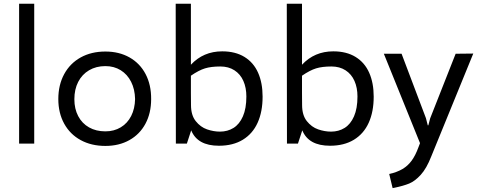

<svg xmlns="http://www.w3.org/2000/svg" viewBox="-20 -760 2528 1016"><path d="M81.1 -740.2H161.1V0H81.1Z M288.6 -235.8Q288.6 -310.5 319.6 -367.7Q350.6 -424.8 407 -456.1Q463.4 -487.3 537.6 -487.3Q610.4 -487.3 665.5 -456.1Q720.7 -424.8 750.5 -367.9Q780.3 -311 779.8 -235.8Q779.8 -161.6 749.8 -105.5Q719.7 -49.3 664.8 -18.6Q609.9 12.2 537.6 12.2Q463.4 12.2 407 -18.6Q350.6 -49.3 319.6 -105.7Q288.6 -162.1 288.6 -235.8ZM694.8 -235.8Q693.8 -287.6 673.8 -327.1Q653.8 -366.7 618.7 -388.4Q583.5 -410.2 537.6 -410.2Q488.8 -410.2 451.4 -388.2Q414.1 -366.2 393.8 -326.7Q373.5 -287.1 373.5 -234.9Q373.5 -184.1 393.8 -145.5Q414.1 -106.9 451.2 -85.9Q488.3 -64.9 537.6 -64.9Q583.5 -64.9 618.9 -86.2Q654.3 -107.4 674.1 -146.2Q693.8 -185.1 694.8 -235.8Z M1369.6 -248.5Q1369.6 -168.9 1343.3 -110.6Q1316.9 -52.2 1264.9 -20.5Q1212.9 11.2 1138.2 11.2Q1024.9 11.2 991.7 -70.3L968.8 0H910.6L909.7 -740.2H990.2V-417.5Q1056.2 -488.3 1155.8 -488.3Q1225.6 -488.3 1273.7 -458.7Q1321.8 -429.2 1345.7 -375.2Q1369.6 -321.3 1369.6 -248.5ZM1283.7 -249.5Q1283.7 -295.9 1267.8 -331.8Q1252 -367.7 1220.7 -387.9Q1189.5 -408.2 1146 -408.2Q1097.2 -408.2 1064.7 -398.2Q1032.2 -388.2 990.2 -359.4V-267.6L990.7 -204.1Q990.7 -150.4 1015.9 -118.9Q1041 -87.4 1075.7 -75.4Q1110.4 -63.5 1144 -63.5Q1184.1 -63.5 1215.6 -83Q1247.1 -102.5 1265.4 -144.3Q1283.7 -186 1283.7 -249.5Z M1957.5 -248.5Q1957.5 -168.9 1931.2 -110.6Q1904.8 -52.2 1852.8 -20.5Q1800.8 11.2 1726.1 11.2Q1612.8 11.2 1579.6 -70.3L1556.6 0H1498.5L1497.6 -740.2H1578.1V-417.5Q1644 -488.3 1743.7 -488.3Q1813.5 -488.3 1861.6 -458.7Q1909.7 -429.2 1933.6 -375.2Q1957.5 -321.3 1957.5 -248.5ZM1871.6 -249.5Q1871.6 -295.9 1855.7 -331.8Q1839.8 -367.7 1808.6 -387.9Q1777.3 -408.2 1733.9 -408.2Q1685.1 -408.2 1652.6 -398.2Q1620.1 -388.2 1578.1 -359.4V-267.6L1578.6 -204.1Q1578.6 -150.4 1603.8 -118.9Q1628.9 -87.4 1663.6 -75.4Q1698.2 -63.5 1731.9 -63.5Q1772 -63.5 1803.5 -83Q1835 -102.5 1853.3 -144.3Q1871.6 -186 1871.6 -249.5Z M2039.6 160.6Q2081.1 151.4 2109.6 134.5Q2138.2 117.7 2158.2 90.3Q2178.2 63 2193.8 20.5L2202.6 -2.4L2011.2 -475.6H2105L2233.9 -134.8L2243.7 -96.7H2246.6L2256.3 -133.8L2391.1 -475.6L2484.4 -476.6L2262.2 67.4Q2237.3 131.3 2206.5 165Q2175.8 198.7 2145.3 211.2Q2114.7 223.6 2067.9 233.4L2057.6 235.4Z"/></svg>

Font: Selawik
Style: Regular
Weight: 400
Designer: Aaron Bell
Foundry: Microsoft Corporation
Version: Version 1.01